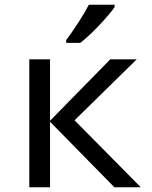

<svg xmlns="http://www.w3.org/2000/svg" viewBox="-20 -786 640 806"><path d="M103 -537H190V-279L443 -537H554L293 -281L571 0H460L190 -275V0H103ZM258 -618Q280 -647 308 -690Q336 -733 353 -766H461V-756Q441 -727 396 -679.5Q351 -632 317 -606H258Z"/></svg>

Font: Noto Sans Mono UI
Style: Regular
Weight: 400
Monospace: yes
Designer: Monotype Design team
Foundry: Monotype Imaging Inc.
Version: Version 1.000